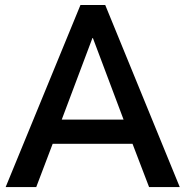

<svg xmlns="http://www.w3.org/2000/svg" viewBox="-20 -756 747 776"><path d="M126.5 0 192.9 -174.8H515.6L582.5 0H706.5L405.3 -735.8H305.2L2.9 0ZM355.5 -602.1 479.5 -272.5H229.5L353.5 -602.1Z"/></svg>

Font: Winston Medium
Style: Regular
Weight: 500
Designer: Vernon Adams, Kim Jin-seong, David Berlow, Cristiano Sobral
Foundry: The Winston Project Authors
Version: Version 3.004